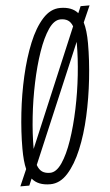

<svg xmlns="http://www.w3.org/2000/svg" viewBox="-56 -746 454 791"><g transform="rotate(-5 170.5 -350.0)"><path d="M120 10Q69 10 45 -20L33 8H-4L26 -61Q18 -93 18 -146Q18 -215 26.5 -292.5Q35 -370 52 -444Q69 -518 93.5 -578Q118 -638 150.5 -674Q183 -710 223 -710Q272 -710 296 -682L308 -710H345L315 -642Q325 -609 325 -555Q325 -485 316.5 -407.5Q308 -330 291.5 -256Q275 -182 250 -122Q225 -62 192.5 -26Q160 10 120 10ZM64 -144V-141L270 -630Q263 -648 251 -655.5Q239 -663 221 -663Q194 -663 170.5 -628.5Q147 -594 127.5 -537.5Q108 -481 93.5 -412Q79 -343 71.5 -273Q64 -203 64 -144ZM123 -37Q149 -37 172.5 -71.5Q196 -106 215.5 -163Q235 -220 249.5 -289Q264 -358 271.5 -428Q279 -498 279 -557Q279 -557 279 -558Q279 -559 279 -565L71 -74Q78 -54 90.5 -45.5Q103 -37 123 -37Z"/></g></svg>

Font: Georama ExtraCondensed Light
Style: Italic
Weight: 300
Width: 2
Italic angle: -9°
Designer: Jean-Baptiste Levee
Foundry: Production Type
Version: Version 1.000